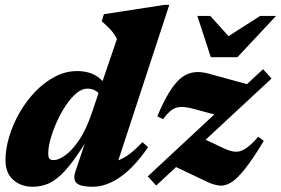

<svg xmlns="http://www.w3.org/2000/svg" viewBox="-20 -734 1127 770"><path d="M574 -144Q519.5 -64 463 -24.5Q406.5 15 351.5 15Q304.5 15 288 1Q271.5 -13 282.5 -46.5L320 -158Q274.5 -85.5 239.8 -48.2Q205 -11 174.8 2Q144.5 15 111.5 15Q64.5 15 33.2 -12.5Q2 -40 2 -91.5Q2 -136 16.8 -185.5Q31.5 -235 58.2 -281.8Q85 -328.5 121.2 -366.2Q157.5 -404 200.2 -426.5Q243 -449 290 -449Q319.5 -449 344.8 -440Q370 -431 391.5 -409L449 -578Q437 -601 420.2 -618.5Q403.5 -636 388 -648.5L396.5 -677L639.5 -714.5H659L454.5 -91Q477 -99.5 500.2 -117Q523.5 -134.5 551 -164ZM173.5 -119.5Q173.5 -103.5 178 -97.8Q182.5 -92 196.5 -92Q214.5 -92 241.2 -110.8Q268 -129.5 296.8 -171.5Q325.5 -213.5 349 -283L375 -360.5Q368 -368.5 356.8 -373.5Q345.5 -378.5 329.5 -378.5Q308 -378.5 286 -359.8Q264 -341 243.8 -310.8Q223.5 -280.5 207.8 -245.2Q192 -210 182.8 -176.8Q173.5 -143.5 173.5 -119.5ZM572.5 -26.5 839.5 -275 762 -296Q727.5 -305.5 705.8 -305Q684 -304.5 668 -292.5Q652 -280.5 634 -256L611 -267.5Q656.5 -377.5 701.5 -417.5Q746.5 -457.5 813.5 -439.5L970.5 -396.5L1035 -456.5L1069 -419L804.5 -173.5L879 -138.5Q905 -126.5 925 -125.5Q945 -124.5 966 -138.8Q987 -153 1016 -185.5L1038 -169Q995 -98 963.8 -58.2Q932.5 -18.5 908 -3Q883.5 12.5 860.8 10.2Q838 8 811.5 -4.5L686 -64L606.5 10ZM1087 -670 932 -504.5H825.5L771.5 -670H823.5L896.5 -589L1023 -670Z"/></svg>

Font: Newsreader 16pt ExtraBold
Style: Italic
Weight: 800
Italic angle: -17°
Designer: Hugues Gentile
Foundry: Production Type
Version: Version 1.003; ttfautohint (v1.8.3)